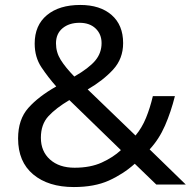

<svg xmlns="http://www.w3.org/2000/svg" viewBox="-20 -745 772 775"><path d="M304 -725Q384 -725 430.5 -684.5Q477 -644 477 -571Q477 -508 436.5 -464Q396 -420 334 -384L527 -198Q553 -229 569.5 -269.5Q586 -310 597 -357H686Q670 -293 646 -238Q622 -183 584 -142L730 0H611L524 -84Q477 -42 419 -16Q361 10 278 10Q175 10 114 -41Q53 -92 53 -186Q53 -263 94.5 -309.5Q136 -356 207 -396Q175 -432 147.5 -473Q120 -514 120 -569Q120 -643 169.5 -684Q219 -725 304 -725ZM301 -653Q259 -653 232.5 -631Q206 -609 206 -570Q206 -534 225 -503.5Q244 -473 280 -436Q339 -470 364.5 -500.5Q390 -531 390 -571Q390 -607 366 -630Q342 -653 301 -653ZM260 -341Q206 -309 175.5 -276Q145 -243 145 -189Q145 -134 182 -101Q219 -68 281 -68Q345 -68 391 -89Q437 -110 468 -139Z"/></svg>

Font: Noto Sans Cypro Minoan
Style: Regular
Weight: 400
Designer: David Williams
Foundry: David Williams
Version: Version 1.503; ttfautohint (v1.8.4.7-5d5b)